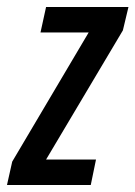

<svg xmlns="http://www.w3.org/2000/svg" viewBox="-46 -530 388 550"><path d="M-26 0 -11 -67 208 -437H70L86 -510H322L306 -443L86 -73H229L214 0Z"/></svg>

Font: Saira Ultra Condensed SemiBold
Style: Italic
Weight: 600
Width: 1
Italic angle: -12°
Designer: Hector Gatti with collaboration of the Omnibus-Type team
Foundry: Omnibus-Type
Version: Version 1.001; ttfautohint (v1.8)